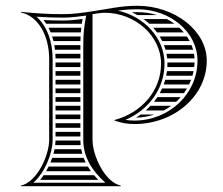

<svg xmlns="http://www.w3.org/2000/svg" viewBox="-20 -644 770 664"><path d="M522.5 -592C501.5 -598.5 478.8 -602 455 -602C448.7 -602 440.3 -601.8 436.1 -601.6C442.5 -598.7 448.7 -595.5 454.8 -592ZM557 -578H476.5C483.3 -573 489.8 -567.7 496 -562H583.1C575 -567.9 566.2 -573.3 557 -578ZM600.3 -548H509.9C514.5 -542.9 518.9 -537.5 522.9 -532H615.7C611 -537.6 605.8 -542.9 600.3 -548ZM626.4 -518H532.3C535.5 -512.8 538.4 -507.5 541 -502H636C633.1 -507.5 629.9 -512.8 626.4 -518ZM642.5 -488H547.1C549.1 -482.8 550.9 -477.4 552.4 -472H647.9C646.4 -477.4 644.6 -482.8 642.5 -488ZM651 -458H555.7C556.8 -452.7 557.5 -447.4 558.1 -442H652.8C652.5 -447.4 651.9 -452.7 651 -458ZM652.9 -428H559C559 -426.7 559 -425.3 559 -424C559 -420 558.9 -416 558.7 -412H651.7C652.3 -417.3 652.7 -422.6 652.9 -428ZM649.5 -398H557.4C556.7 -392.6 555.9 -387.3 554.8 -382H645.7C647.2 -387.3 648.5 -392.6 649.5 -398ZM641 -368H551.5C550 -362.6 548.2 -357.2 546.3 -352H634.1C636.7 -357.2 639 -362.6 641 -368ZM626.6 -338H540.6C538.2 -332.5 535.5 -327.2 532.6 -322H616.1C619.9 -327.2 623.4 -332.5 626.6 -338ZM604.8 -308H524.2C520.5 -302.5 516.7 -297.2 512.6 -292H589.1C594.7 -297.1 599.9 -302.4 604.8 -308ZM572 -278H500.5C495.3 -272.4 489.8 -267.1 484.1 -262H546.5C555.4 -266.7 563.9 -272.1 572 -278ZM513.7 -248H466.7C461.4 -244.2 456 -240.5 450.4 -237.1C472.5 -237.6 493.8 -241.4 513.7 -248ZM265.5 -578H263.1C240.6 -575.1 218.4 -573 197.8 -573C174.8 -573 150.5 -573.7 130.6 -574.8C133.8 -570.7 136.9 -566.4 139.7 -562H263C263.8 -567.3 264.6 -572.6 265.5 -578ZM261.2 -548H147.8C150.5 -542.8 153 -537.5 155.2 -532H259.6C260.1 -537.4 260.6 -542.7 261.2 -548ZM258.7 -518H160.3C162 -512.8 163.5 -507.4 164.9 -502H258.1C258.2 -507.4 258.4 -512.7 258.7 -518ZM258 -202V-218H172V-202ZM258 -188H172V-172H258ZM258 -488H167.8C168.8 -482.7 169.6 -477.4 170.2 -472H258ZM258 -458H171.4C171.8 -452.7 172 -447.4 172 -442H258ZM258 -428H172V-412H258ZM258 -398H172V-382H258ZM258 -368H172V-352H258ZM258 -338H172V-322H258ZM258 -308H172V-292H258ZM258 -278H172V-262H258ZM258 -248H172V-232H258ZM276.2 -82C273.7 -87.2 271.3 -92.6 269.3 -98H160.5C158.7 -92.7 156.6 -87.3 154.4 -82ZM283.8 -68H148.1C145.5 -62.6 142.6 -57.2 139.6 -52H294.4C290.6 -57.2 287.1 -62.6 283.8 -68ZM305.3 -38H130.9C127.1 -32.4 123.1 -27 118.9 -22H319.7C314.6 -27.2 309.8 -32.6 305.3 -38ZM258 -158H172C171.9 -152.9 171.5 -147.5 170.8 -142H258.9C258.4 -147.2 258.1 -152.6 258 -158ZM260.9 -128H168.6C167.6 -122.7 166.3 -117.4 164.8 -112H264.6C263.1 -117.2 261.9 -122.6 260.9 -128ZM695 -434C695 -538.9 583.1 -624 455 -624C396.8 -624 357.9 -613.4 300 -605C264.2 -599.7 231.9 -595 197.8 -595C146.5 -595 103.1 -597.9 52 -603V-601C113.9 -587.7 150 -518.7 150 -440V-160C150 -107.3 108.6 -14.3 52 -2V0H398V-2C341.4 -14.3 300 -107.3 300 -160V-595C307 -596 313 -596.9 320 -598C328.1 -599.3 335 -599.8 343.2 -599.8C445.8 -599.8 537 -521 537 -424C537 -331.1 470.8 -254.4 376 -229V-227C399.4 -218.8 420.3 -215 445 -215C583 -215 695 -313.1 695 -434ZM278 -590.1C271.1 -555.4 268 -525.4 268 -490V-160C268 -101.2 298.4 -52.8 344.7 -12H95.3C135.8 -47.7 162 -114.9 162 -160V-440C162 -498.6 143.7 -552.5 106.2 -586.3C134.8 -584.3 165.6 -583 197.8 -583C222.6 -583 253.5 -586.6 278 -590.1ZM387.9 -607.1C408.9 -610 430.3 -612 455 -612C569.8 -612 663 -532.3 663 -434C663 -319.7 565.3 -227 445 -227C433.7 -227 425.5 -227.6 413.9 -229.4C493.6 -263.7 549 -336.7 549 -424C549 -514 476.4 -587.9 387.9 -607.1Z"/></svg>

Font: SortefaxS02
Style: Medium
Weight: 500
Designer: gluk
Foundry: gluk
Version: Version 0.261